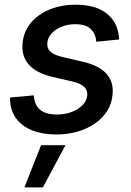

<svg xmlns="http://www.w3.org/2000/svg" viewBox="-20 -564 562 822"><path d="M221.2 11.7Q163.1 11.7 119.6 -5.1Q76.2 -22 51 -54.4Q25.9 -86.9 23.4 -133.3Q22.9 -136.7 22.9 -139.9Q22.9 -143.1 22.9 -146.5L125 -155.8Q127 -113.8 151.9 -93.8Q176.8 -73.7 223.6 -73.7Q257.8 -73.7 286.4 -84.5Q314.9 -95.2 333 -113.5Q351.1 -131.8 353.5 -155.3Q355.5 -177.7 340.1 -192.4Q324.7 -207 291 -214.8L204.1 -234.9Q135.7 -251 103.5 -287.4Q71.3 -323.7 76.7 -379.4Q81.1 -429.2 112.5 -466.6Q144 -503.9 194.1 -523.9Q244.1 -543.9 303.7 -543.9Q387.2 -543.9 433.8 -508.5Q480.5 -473.1 487.8 -414.6Q488.8 -409.7 489.3 -404.8Q489.7 -399.9 489.7 -395L392.1 -385.3Q390.1 -418.5 368.9 -439.5Q347.7 -460.4 302.2 -460.4Q271 -460.4 244.6 -450Q218.3 -439.5 201.4 -421.4Q184.6 -403.3 182.6 -380.4Q180.2 -356.9 196 -342.5Q211.9 -328.1 250 -319.3L334.5 -299.8Q403.8 -283.7 435.5 -248.5Q467.3 -213.4 461.9 -159.7Q459 -121.1 439 -89.4Q418.9 -57.6 386 -34.9Q353 -12.2 311 -0.2Q269 11.7 221.2 11.7ZM84.5 238.3 155.8 57.6H260.3L163.6 238.3Z"/></svg>

Font: Inter 20pt Medium
Style: Italic
Weight: 500
Italic angle: -9.3988°
Version: Version 4.001;git-66647c0bb